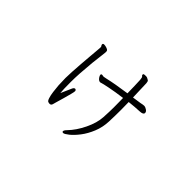

<svg xmlns="http://www.w3.org/2000/svg" viewBox="-100 -837 1201 1201"><g transform="rotate(45 500.0 -237.0)"><path d="M435 -358Q426 -358 426 -351Q426 -344 432.5 -334Q439 -324 445.5 -320Q452 -316 457 -316Q462 -316 468 -318.5Q474 -321 520.5 -330.5Q567 -340 629 -348Q629 -332 629.5 -316.5Q630 -301 630 -265.5Q630 -230 627 -176.5Q624 -123 594 -61Q564 1 524 42Q510 56 510 65Q510 72 519.5 72Q529 72 553.5 52.5Q578 33 604.5 -1.5Q631 -36 650 -82.5Q669 -129 671 -183Q673 -237 673 -286L672 -355Q726 -361 759.5 -362Q793 -363 793 -379Q793 -390 781 -398Q769 -406 760 -407H757Q751 -407 746 -406Q741 -405 728 -402.5Q715 -400 697.5 -398Q680 -396 671 -394L667 -516Q666 -532 660 -536Q645 -546 637 -546H624Q614 -546 612 -540V-538Q612 -531 617.5 -528Q623 -525 624.5 -504.5Q626 -484 626.5 -453.5Q627 -423 628 -388Q529 -374 470 -360Q453 -356 449 -356ZM346 -10Q346 -12 352.5 -33.5Q359 -55 367 -83.5Q375 -112 381 -135Q387 -158 387 -165.5Q387 -173 379 -177H376Q367 -177 360 -160Q353 -143 330 -92Q327 -119 327 -187.5Q327 -256 338 -368Q344 -421 347 -444.5Q350 -468 350 -471V-480Q350 -486 345.5 -490Q341 -494 330 -497.5Q319 -501 309.5 -501Q300 -501 299 -494V-492Q299 -486 302.5 -483Q306 -480 306 -472V-469Q306 -467 304 -444Q302 -421 299 -386Q296 -351 293 -312Q290 -273 288 -238Q286 -203 286 -181.5Q286 -160 288 -118Q290 -92 293.5 -65.5Q297 -39 303 -20.5Q309 -2 316.5 0.5Q324 3 330 3Q342 3 346 -10Z"/></g></svg>

Font: LXGW WenKai Mono TC Light
Style: Regular
Weight: 300
Designer: LXGW / Fontworks Inc.
Foundry: LXGW / Fontworks Inc.
Version: Version 1.330